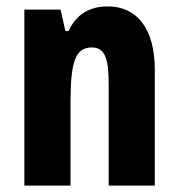

<svg xmlns="http://www.w3.org/2000/svg" viewBox="-20 -645 558 599"><path d="M316 -625C262 -625 218 -602 194 -548H184L169 -615H56V-66H200V-325C200 -453 215 -497 267 -497C309 -497 319 -458 319 -383V-66H463V-427C463 -555 408 -625 316 -625Z"/></svg>

Font: Noto Sans Malayalam UI ExtraCondensed ExtraBold
Style: Regular
Weight: 800
Width: 2
Designer: Jelle Bosma - Monotype Design Team
Foundry: Monotype Imaging Inc.
Version: Version 2.104